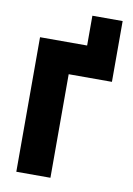

<svg xmlns="http://www.w3.org/2000/svg" viewBox="-80 -735 544 787"><g transform="rotate(10 192.5 -342.0)"><path d="M44 0V-560H240V-684H366V-431H186V0Z"/></g></svg>

Font: Tektur SemiCondensed SemiBold
Style: Regular
Weight: 600
Width: 4
Designer: Adam Jagosz
Foundry: Adam Jagosz
Version: Version 1.005;gftools[0.9.30]